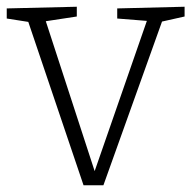

<svg xmlns="http://www.w3.org/2000/svg" viewBox="-25 -548 568 570"><path d="M323 -523 523 -528V-499L456 -484L282 2H223L59 -483L-5 -493V-523L203 -528V-499L111 -485L256 -40L411 -486L323 -493Z"/></svg>

Font: Bitter Pro Light
Style: Regular
Weight: 300
Designer: Sol Matas, and Bitter project Authors
Foundry: Sol Matas
Version: Version 1.010